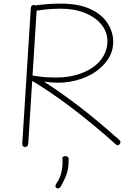

<svg xmlns="http://www.w3.org/2000/svg" viewBox="-20 -798 768 1060"><path d="M150 -752Q151 -763 156 -767Q161 -771 166 -771Q169 -771 172.5 -769.5Q176 -768 178.5 -766Q181 -764 182 -760.5Q183 -757 183 -752L136 -6Q135 5 129.5 9.5Q124 14 118 14Q112 14 107 9Q102 4 103 -6ZM179 -739Q176 -739 173 -740Q170 -741 167.5 -742.5Q165 -744 163.5 -746.5Q162 -749 162 -752Q162 -757 168.5 -763Q175 -769 189 -770Q242 -776 268.5 -777Q295 -778 315 -778Q415 -778 479 -748Q543 -718 574 -669.5Q605 -621 605 -567Q605 -513 574 -467.5Q543 -422 489.5 -390.5Q436 -359 367 -347Q298 -335 222 -348Q275 -314 323.5 -279.5Q372 -245 421.5 -207Q471 -169 524 -124.5Q577 -80 638 -26Q641 -23 643 -19.5Q645 -16 645 -13Q645 -9 642.5 -5Q640 -1 636.5 1.5Q633 4 629 4Q626 4 623.5 2.5Q621 1 618 -2Q557 -57 496.5 -107Q436 -157 376 -202.5Q316 -248 258.5 -287Q201 -326 147 -358L153 -382Q167 -380 201.5 -375Q236 -370 290 -370Q352 -370 403.5 -385Q455 -400 493 -426.5Q531 -453 552 -490Q573 -527 573 -570Q573 -622 540 -662.5Q507 -703 449 -726.5Q391 -750 314 -750Q291 -750 273 -749Q255 -748 234 -746Q213 -744 179 -739ZM325 83Q323 73 327 68.5Q331 64 338 64Q349 64 354 68Q359 72 359 80Q359 113 355 135.5Q351 158 342 178.5Q333 199 319 226Q315 233 310.5 237.5Q306 242 301 242Q294 242 290 238.5Q286 235 286 230Q286 226 287 223Q288 220 291 216Q313 184 320 149Q327 114 325 83Z"/></svg>

Font: Playpen Sans Thin
Style: Regular
Weight: 250
Designer: Laura Meseguer, Veronika Burian, José Scaglione
Foundry: TypeTogether
Version: Version 1.001